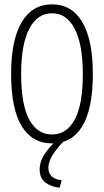

<svg xmlns="http://www.w3.org/2000/svg" viewBox="-20 -647 478 881"><path d="M219 11Q128 11 79.5 -68.5Q31 -148 31 -308Q31 -463 79.5 -545Q128 -627 219 -627Q310 -627 358 -545Q406 -463 406 -308Q406 -148 358 -68.5Q310 11 219 11ZM219 -30Q286 -30 323 -98.5Q360 -167 360 -308Q360 -443 323 -514.5Q286 -586 219 -586Q151 -586 114 -514.5Q77 -443 77 -308Q77 -167 114 -98.5Q151 -30 219 -30ZM263 180 254 214Q216 211 189 191Q162 171 162 131Q162 91 190.5 51.5Q219 12 263 -23L284 -9Q250 21 226 57Q202 93 202 123Q202 173 263 180Z"/></svg>

Font: Inconsolata SemiCondensed Light
Style: Regular
Weight: 300
Width: 4
Monospace: yes
Designer: Raph Levien, Cyreal, Brenton Simpson
Foundry: Raph Levien, Cyreal, Google
Version: Version 3.100; ttfautohint (v1.8.4.7-5d5b)